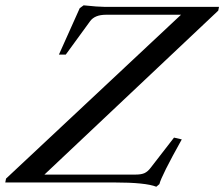

<svg xmlns="http://www.w3.org/2000/svg" viewBox="-78 -689 847 725"><path d="M512.2 16.1Q471.7 0 353.5 0H-58.1L-55.2 -14.6L605.5 -633.3H322.3Q279.8 -633.3 262.2 -608.9L170.4 -482.9H144.5L223.1 -658.2L237.8 -668.9Q292.5 -663.1 316.4 -663.1H749L746.1 -648.9L89.8 -29.8H434.6Q455.6 -29.8 467.8 -35.4Q480 -41 490.7 -55.2L579.1 -169.4L608.4 -162.6Q531.2 -24.4 523.9 6.3Z"/></svg>

Font: Elstob 14pt
Style: Italic
Weight: 400
Italic angle: -20°
Designer: Peter S. Baker
Version: Version 1.015